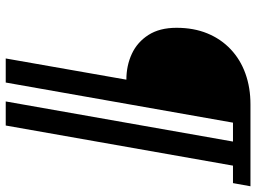

<svg xmlns="http://www.w3.org/2000/svg" viewBox="-132 -594 894 670"><g transform="rotate(90 315.0 -259.0)"><path d="M184 168 258 -253Q209 -253 168 -272Q127 -291 102 -330Q77 -369 77 -428Q77 -488 96.5 -535.5Q116 -583 152 -617Q188 -651 237 -668.5Q286 -686 344 -686H630L619 -625H558L418 168H334L474 -625H408L268 168Z"/></g></svg>

Font: Archivo Variable SemiBold
Style: Italic
Weight: 600
Italic angle: -10°
Designer: Hector Gatti
Foundry: Omnibus-Type
Version: Version 2.001